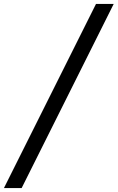

<svg xmlns="http://www.w3.org/2000/svg" viewBox="-54 -796 598 976"><path d="M-34 160 434 -776H524L56 160Z"/></svg>

Font: Inclusive Sans
Style: Italic
Weight: 400
Italic angle: -7°
Designer: Olivia King
Foundry: Olivia King
Version: Version 2.004